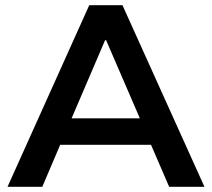

<svg xmlns="http://www.w3.org/2000/svg" viewBox="-20 -720 817 740"><path d="M562 -162H212L143 0H9L324 -700H452L768 0H632ZM385 -565 256 -264H519L389 -565Z"/></svg>

Font: CMG Sans SemiBold
Style: Regular
Weight: 600
Designer: Julieta Ulanovsky
Foundry: Julieta Ulanovsky
Version: Version 7.200